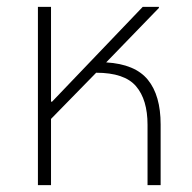

<svg xmlns="http://www.w3.org/2000/svg" viewBox="-20 -537 557 557"><path d="M90 0V-517H128V-242H131L394 -517H441V-514L288 -356Q372 -351 409 -305.5Q446 -260 446 -176V0H408V-175Q408 -248 374.5 -287Q341 -326 259 -326L128 -192V0Z"/></svg>

Font: Noto Sans Thai UI SemCond ExtLt
Style: Regular
Weight: 200
Width: 4
Designer: Monotype Design Team
Foundry: Monotype Imaging Inc.
Version: Version 2.000